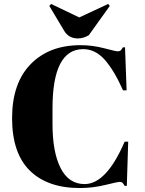

<svg xmlns="http://www.w3.org/2000/svg" viewBox="-20 -939 730 969"><path d="M400 -691Q245 -691 245 -392V-313Q245 -171 286 -90.5Q327 -10 407 -10Q517 -10 609 -224H627L620 -1H609Q603 -12 598 -16.5Q593 -21 583.5 -21Q574 -21 511 -5.5Q448 10 383 10Q220 10 130.5 -78Q41 -166 41 -342.5Q41 -519 134.5 -615Q228 -711 386 -711Q447 -711 505.5 -695.5Q564 -680 574 -680Q584 -680 589 -684.5Q594 -689 600 -700H611L619 -483H601Q556 -584 508.5 -637.5Q461 -691 400 -691ZM534 -909 428 -761Q400 -745 373 -745Q326 -745 303 -785L229 -909L238 -919L380 -851L526 -919Z"/></svg>

Font: SVN-Abril Fatface
Style: Regular
Weight: 400
Designer: Veronika Burian, Jos? Scaglione
Foundry: TypeTogether
Version: Version 1.001